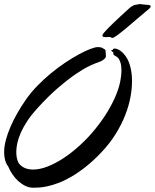

<svg xmlns="http://www.w3.org/2000/svg" viewBox="-24 -901 753 934"><path d="M491.2 -627Q491.2 -623 487.8 -618.7Q484.4 -614.3 479.2 -610.4Q474.1 -606.4 468.3 -603.5Q462.4 -600.6 457 -599.1Q442.9 -594.7 414.6 -581.8Q386.2 -568.8 347.2 -542.5Q308.1 -516.1 259.3 -474.4Q210.4 -432.6 154.8 -371.1Q127.4 -340.8 108.4 -311.8Q89.4 -282.7 77.6 -256.3Q65.9 -230 60.5 -206.1Q55.2 -182.1 55.2 -162.1Q55.2 -131.3 65.9 -108.9Q78.1 -91.8 96.2 -84Q114.3 -76.2 137.2 -76.2Q168.5 -76.2 205.8 -90.3Q243.2 -104.5 283 -130.4Q322.8 -156.2 362.8 -192.4Q402.8 -228.5 439 -272.9Q475.6 -318.4 500.2 -359.6Q524.9 -400.9 539.8 -437.3Q554.7 -473.6 560.8 -504.2Q566.9 -534.7 566.9 -558.1Q566.9 -581.5 561.8 -597.4Q556.6 -613.3 548.8 -621.1Q543.5 -625.5 538.1 -628.2Q532.7 -630.9 528.8 -634.8Q526.9 -637.7 526.9 -638.2Q526.9 -639.6 527.3 -641.1Q527.8 -642.6 527.8 -644Q527.8 -646 525.9 -647Q522.9 -648.4 520 -651.4Q517.1 -654.3 517.1 -655.8Q517.1 -657.2 519 -657.2H521Q522.9 -657.2 523.7 -658.4Q524.4 -659.7 525.6 -661.1Q526.9 -662.6 528.6 -663.8Q530.3 -665 534.2 -665Q537.6 -665 544.2 -663.1Q550.8 -661.1 559.1 -655.8Q567.4 -650.4 576.7 -640.6Q585.9 -630.9 595.2 -615.2Q605.5 -596.2 611.8 -568.4Q618.2 -540.5 618.2 -505.9Q618.2 -469.7 610.4 -427.5Q602.5 -385.3 585 -340.6Q567.4 -295.9 539.3 -250.2Q511.2 -204.6 470.2 -161.1Q430.2 -118.7 392.8 -89.4Q355.5 -60.1 322 -40.8Q288.6 -21.5 259.5 -10.7Q230.5 0 207 5.1Q183.6 10.3 166 11.2Q148.4 12.2 138.2 12.2Q117.7 12.2 99.1 3.2Q80.6 -5.9 64.7 -20.3Q48.8 -34.7 36.4 -53.2Q23.9 -71.8 16.1 -90.8Q5.4 -105 0.7 -122.3Q-3.9 -139.6 -3.9 -160.2Q-3.9 -188 4.4 -219.5Q12.7 -251 26.9 -283.9Q41 -316.9 60.1 -350.1Q79.1 -383.3 101.1 -415Q125.5 -450.7 157.5 -483.4Q189.5 -516.1 224.1 -544.7Q258.8 -573.2 293.9 -596.7Q329.1 -620.1 359.9 -636.7Q390.6 -653.3 414.8 -662.6Q439 -671.9 452.1 -671.9Q460 -671.9 464.1 -671.1Q468.3 -670.4 470.9 -669.2Q473.6 -668 475.8 -666.5Q478 -665 481.9 -663.1Q488.3 -660.2 489.3 -656Q490.2 -651.9 490.2 -646Q490.2 -639.2 490.7 -635Q491.2 -630.9 491.2 -627ZM700.2 -857.4Q675.3 -836.9 647 -812.5Q618.7 -788.1 593 -766.6Q567.4 -745.1 548.1 -730.7Q528.8 -716.3 522 -716.3Q518.1 -716.3 517.8 -717.8Q517.6 -719.2 516.1 -720.2Q513.7 -720.2 509.5 -720.7Q505.4 -721.2 503.9 -721.2Q501 -721.2 497.6 -720.7Q494.1 -720.2 491.2 -720.2Q484.4 -720.2 479.2 -721.4Q474.1 -722.7 474.1 -727.1Q474.1 -729 475.1 -731.4Q476.1 -735.4 483.9 -744.4Q491.7 -753.4 503.4 -765.4Q515.1 -777.3 529.8 -791.3Q544.4 -805.2 559.1 -818.8Q573.7 -832.5 587.2 -844.7Q600.6 -856.9 610.8 -866.2Q616.2 -869.1 622.8 -873.3Q629.4 -877.4 634.3 -877.4Q635.3 -877.4 638.2 -877.9Q641.1 -878.4 644.5 -879.2Q647.9 -879.9 651.4 -880.6Q654.8 -881.3 656.2 -881.3Q656.7 -881.3 662.4 -880.6Q668 -879.9 674.6 -879.2Q681.2 -878.4 686.5 -877.9Q691.9 -877.4 692.9 -877.4Q693.4 -877.4 695.8 -877.4Q698.2 -877.4 701.2 -876.7Q704.1 -876 706.5 -874.5Q709 -873 709 -870.1Q709 -867.7 707.3 -864.7Q705.6 -861.8 700.2 -857.4Z"/></svg>

Font: Oregano
Style: Italic
Weight: 400
Italic angle: -12°
Designer: Astigmatic (AOETI)
Foundry: Astigmatic (AOETI)
Version: Version 1.000